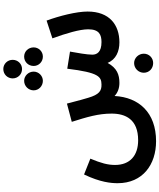

<svg xmlns="http://www.w3.org/2000/svg" viewBox="81 -836 986 1189"><g transform="rotate(-90 574.5 -241.0)"><path d="M742 -598C774 -598 799 -624 799 -656C799 -688 774 -714 742 -714C709 -714 684 -688 684 -656C684 -624 709 -598 742 -598ZM669 -469C700 -469 726 -495 726 -526C726 -558 700 -585 669 -585C636 -585 610 -558 610 -526C610 -495 636 -469 669 -469ZM819 -469C851 -469 876 -495 876 -526C876 -559 851 -585 819 -585C786 -585 761 -559 761 -526C761 -495 786 -469 819 -469ZM295 232C473 232 567 125 575 -25C596 -5 624 5 656 5C707 5 748 -10 780 -68C801 -16 852 5 907 5C1016 5 1098 -57 1098 -192C1098 -261 1071 -367 1042 -446L932 -410C963 -325 988 -241 988 -188C988 -120 954 -106 909 -106C848 -106 831 -133 831 -163C831 -195 842 -257 850 -301L744 -318C720 -121 694 -107 646 -106C607 -105 584 -120 564 -188C557 -209 548 -244 528 -320L415 -290C445 -195 466 -126 466 -43C466 42 431 121 301 121C207 121 148 71 148 -22C148 -67 159 -108 187 -175L89 -214C41 -114 35 -47 35 -6C35 150 151 232 295 232ZM779 214C811 214 837 189 837 156C837 124 811 96 779 96C745 96 719 124 719 156C719 189 745 214 779 214Z"/></g></svg>

Font: Noto Sans Arabic UI Cn SmBd
Style: Regular
Weight: 600
Width: 3
Designer: Monotype Design Team, Nadine Chahine and Nizar Qandah
Foundry: Monotype Imaging Inc.
Version: Version 2.010